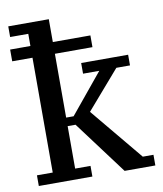

<svg xmlns="http://www.w3.org/2000/svg" viewBox="-84 -818 750 886"><g transform="rotate(-10 291.0 -375.0)"><path d="M5 -643H100V-700H15V-750H205V-643H381V-588H205V-289H240L393 -475H317V-525H537V-475H473L318 -296L522 -50H572V0H428L242 -249H205V-50H277V0H26V-50H100V-588H5Z"/></g></svg>

Font: PT Serif Caption
Style: Regular
Weight: 400
Designer: A.Korolkova, O.Umpeleva, V.Yefimov
Foundry: ParaType Ltd
Version: Version 1.000W OFL